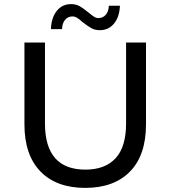

<svg xmlns="http://www.w3.org/2000/svg" viewBox="-20 -907 831 935"><path d="M99 -302V-700H199V-306Q199 -81 396 -81Q492 -81 543 -136.5Q594 -192 594 -306V-700H691V-302Q691 -151 613 -71.5Q535 8 395 8Q255 8 177 -72Q99 -152 99 -302ZM381 -800Q366 -814 355 -820.5Q344 -827 333 -827Q311 -827 297 -810.5Q283 -794 282 -765H228Q230 -821 256.5 -854Q283 -887 326 -887Q350 -887 368.5 -876.5Q387 -866 411 -846Q428 -832 438 -825.5Q448 -819 459 -819Q481 -819 495 -835Q509 -851 510 -879H564Q562 -825 535.5 -792.5Q509 -760 466 -760Q442 -760 424.5 -770Q407 -780 381 -800Z"/></svg>

Font: Idrija
Style: Regular
Weight: 500
Designer: Julieta Ulanovsky
Foundry: Julieta Ulanovsky
Version: Version 7.200